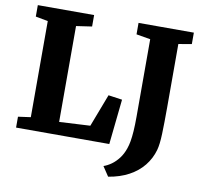

<svg xmlns="http://www.w3.org/2000/svg" viewBox="-97 -849 1224 1147"><g transform="rotate(10 515.5 -275.0)"><path d="M39.5 0V-66L115.5 -76.5V-659.5L40.5 -673.5V-743H382V-673.5L287 -659.5V-78L474.5 -88L550 -286L634 -274L605 0ZM593.5 135.5Q617 127.5 640.5 110.8Q664 94 684 67.8Q704 41.5 716 6Q723 -14 727.5 -39.5Q732 -65 734.5 -101.8Q737 -138.5 737 -191V-659L651.5 -673.5V-743H987V-673.5L907.5 -660V-275Q907.5 -180.5 905.2 -115Q903 -49.5 893 -14.5Q878 38.5 843.5 81.5Q809 124.5 755.8 153.2Q702.5 182 632 193.5Z"/></g></svg>

Font: Merriweather Light 18pt Black
Style: Regular
Weight: 900
Version: Version 2.100